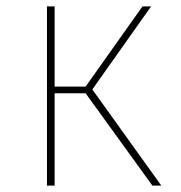

<svg xmlns="http://www.w3.org/2000/svg" viewBox="-20 -581 567 601"><path d="M453 -561H426L248 -310H151V-561H127V0H151V-289H248L457 0H485L269 -301Z"/></svg>

Font: Glow Sans SC Normal Thin
Style: Regular
Weight: 100
Designer: Ryoko NISHIZUKA (kana, bopomofo & ideographs); Paul D. Hunt (Latin, Greek & Cyrillic); Sandoll Communications, Soo-young
Version: Version 0.93